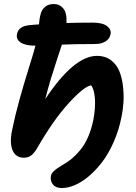

<svg xmlns="http://www.w3.org/2000/svg" viewBox="-20 -780 677 959"><path d="M289.1 159.2Q258.3 159.2 244.4 141.4Q230.5 123.5 233.9 101.1Q234.4 94.7 237.8 88.6Q241.2 82.5 244.9 78.4Q248.5 74.2 256.3 68.1Q264.2 62 268.1 59.3Q272 56.6 282.5 50.3Q293 43.9 295.9 42Q318.8 28.8 338.1 12.9Q357.4 -2.9 379.6 -29.1Q401.9 -55.2 419.4 -94.7Q437 -134.3 446.8 -184.1Q457.5 -243.7 453.9 -289.6Q450.2 -335.4 435.1 -354Q397.9 -347.2 321 -262.2Q244.1 -177.2 165 -39.1Q149.4 -13.2 134.5 -2.7Q119.6 7.8 99.1 7.8Q59.1 7.8 43.2 -28.3Q27.3 -64.5 40 -127.9Q56.2 -207 78.4 -286.4Q100.6 -365.7 124 -440.4Q147.5 -515.1 157.2 -551.8Q107.9 -551.8 83.7 -567.4Q59.6 -583 64.9 -609.9Q68.8 -629.4 84 -640.6Q99.1 -651.9 130.9 -654.8Q137.2 -655.3 151.9 -656.5Q166.5 -657.7 174.8 -658.2Q176.3 -686 183.1 -710Q188 -731 204.6 -745.4Q221.2 -759.8 249 -759.8Q278.3 -759.8 296.6 -737.1Q314.9 -714.4 312 -665Q356 -667 442.9 -667Q492.2 -667 514.6 -649.7Q537.1 -632.3 532.2 -608.9Q527.8 -586.4 507.1 -573.2Q486.3 -560.1 454.1 -560.1Q352.1 -560.1 289.1 -557.1Q284.7 -543.5 266.6 -488.8Q248.5 -434.1 233.6 -385Q218.8 -335.9 206.1 -285.2Q349.1 -501 464.8 -501Q505.4 -501 533.9 -479.5Q562.5 -458 575.9 -425Q589.4 -392.1 594.2 -350.1Q599.1 -308.1 596.7 -269.8Q594.2 -231.4 586.9 -195.8Q573.7 -129.4 548.1 -71.3Q522.5 -13.2 491 28.3Q459.5 69.8 424.1 99.9Q388.7 129.9 354 144.5Q319.3 159.2 289.1 159.2Z"/></svg>

Font: Shantell Sans Normal
Style: Italic
Weight: 600
Italic angle: -11.31°
Designer: Stephen Nixon, Anya Danilova, Shantell Martin
Foundry: Arrow Type
Version: Version 1.006;[559af2be0]